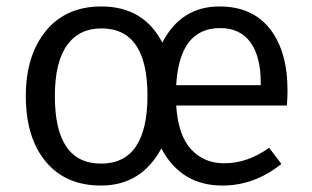

<svg xmlns="http://www.w3.org/2000/svg" viewBox="-20 -563 966 595"><path d="M871 -282Q871 -260 869 -236H526Q532 -144 572 -100.5Q612 -57 675 -57Q747 -57 814 -105L852 -55Q769 12 669 12Q541 12 480 -103Q418 12 293 12Q183 12 121.5 -62.5Q60 -137 60 -265Q60 -391 122 -467Q184 -543 294 -543Q425 -543 483 -431Q541 -543 660 -543Q762 -543 816.5 -473.5Q871 -404 871 -282ZM788 -299V-307Q788 -388 756 -432Q724 -476 662 -476Q536 -476 526 -299ZM293 -56Q437 -56 437 -267Q437 -475 294 -475Q225 -475 187.5 -422.5Q150 -370 150 -265Q150 -56 293 -56Z"/></svg>

Font: Sedus Text
Style: Regular
Weight: 400
Designer: TypeMates
Foundry: TypeMates, Runge Thomsen GbR
Version: Version 4.202;PS 004.202;hotconv 1.0.88;makeotf.lib2.5.64775